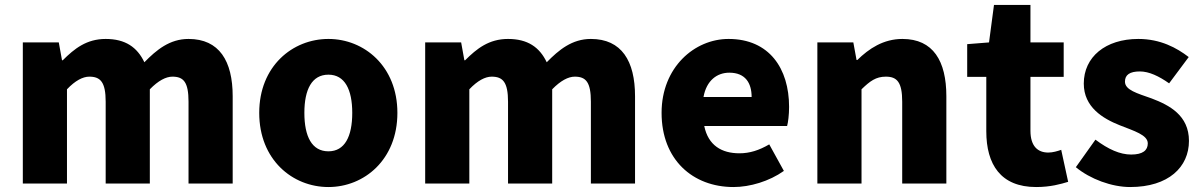

<svg xmlns="http://www.w3.org/2000/svg" viewBox="-20 -740 4844 774"><path d="M72 0H250V-380C283 -415 314 -431 340 -431C385 -431 406 -409 406 -330V0H584V-380C618 -415 649 -431 675 -431C720 -431 740 -409 740 -330V0H918V-352C918 -494 864 -583 740 -583C664 -583 611 -539 562 -489C533 -550 485 -583 406 -583C329 -583 280 -544 233 -497H230L217 -569H72Z M1304 14C1448 14 1582 -96 1582 -285C1582 -473 1448 -583 1304 -583C1159 -583 1025 -473 1025 -285C1025 -96 1159 14 1304 14ZM1304 -130C1237 -130 1207 -190 1207 -285C1207 -379 1237 -439 1304 -439C1370 -439 1400 -379 1400 -285C1400 -190 1370 -130 1304 -130Z M1694 0H1872V-380C1905 -415 1936 -431 1962 -431C2007 -431 2028 -409 2028 -330V0H2206V-380C2240 -415 2271 -431 2297 -431C2342 -431 2362 -409 2362 -330V0H2540V-352C2540 -494 2486 -583 2362 -583C2286 -583 2233 -539 2184 -489C2155 -550 2107 -583 2028 -583C1951 -583 1902 -544 1855 -497H1852L1839 -569H1694Z M2937 14C3003 14 3081 -9 3140 -51L3081 -158C3040 -134 3002 -122 2961 -122C2889 -122 2835 -154 2819 -232H3153C3157 -246 3161 -277 3161 -309C3161 -464 3081 -583 2917 -583C2780 -583 2647 -469 2647 -285C2647 -96 2773 14 2937 14ZM2816 -349C2828 -416 2871 -447 2920 -447C2985 -447 3010 -405 3010 -349Z M3275 0H3453V-380C3487 -413 3511 -431 3551 -431C3596 -431 3617 -409 3617 -330V0H3795V-352C3795 -494 3742 -583 3618 -583C3541 -583 3483 -544 3436 -498H3433L3420 -569H3275Z M4157 14C4215 14 4256 2 4286 -7L4258 -136C4244 -131 4224 -125 4206 -125C4164 -125 4134 -150 4134 -213V-430H4268V-569H4134V-720H3987L3967 -569L3879 -562V-430H3956V-211C3956 -77 4014 14 4157 14Z M4536 14C4691 14 4773 -67 4773 -172C4773 -275 4694 -316 4623 -343C4564 -364 4515 -377 4515 -411C4515 -438 4534 -452 4575 -452C4612 -452 4652 -433 4693 -404L4772 -510C4724 -547 4658 -583 4569 -583C4436 -583 4349 -510 4349 -403C4349 -308 4426 -262 4494 -235C4552 -212 4607 -196 4607 -162C4607 -134 4587 -117 4540 -117C4495 -117 4448 -138 4396 -177L4317 -66C4375 -18 4462 14 4536 14Z"/></svg>

Font: Noto Sans CJK HK Black
Style: Regular
Weight: 900
Designer: Ryoko NISHIZUKA 西塚涼子 (kana, bopomofo & ideographs); Paul D. Hunt (Latin, Greek & Cyrillic); Sandoll Communications 산돌커뮤니
Foundry: Adobe
Version: Version 2.004;hotconv 1.0.118;makeotfexe 2.5.65603